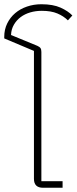

<svg xmlns="http://www.w3.org/2000/svg" viewBox="-28 -885 361 905"><path d="M175 0Q132 0 132 -42V-645L-8 -704V-711Q-8 -746 6 -774.5Q20 -803 43.5 -823Q67 -843 99 -854Q131 -865 167 -865Q222 -865 257.5 -849Q293 -833 313 -812L292 -789Q272 -809 242.5 -821.5Q213 -834 169 -834Q140 -834 114.5 -826.5Q89 -819 69.5 -804.5Q50 -790 37.5 -768.5Q25 -747 24 -720L148 -669Q159 -664 163 -658Q167 -652 167 -640V-31H267V0Z"/></svg>

Font: IBM Plex Sans Thai ExtraLight
Style: Regular
Weight: 200
Designer: Mike Abbink, Paul van der Laan, Pieter van Rosmalen, Ben Mitchell, Mark Frömberg
Foundry: Bold Monday
Version: Version 1.1